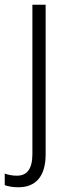

<svg xmlns="http://www.w3.org/2000/svg" viewBox="-56 -552 294 812"><path d="M22 240C94 240 137 195 137 101V-532H81V100C81 162 58 191 16 191C-3 191 -20 188 -36 182V231C-22 236 -3 240 22 240Z"/></svg>

Font: Noto Sans Gujarati UI SemiCondensed Light
Style: Regular
Weight: 300
Width: 4
Designer: Jelle Bosma - Monotype Design Team, Universal Thirst
Foundry: Monotype Imaging Inc.
Version: Version 2.106